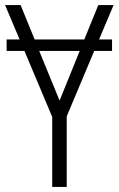

<svg xmlns="http://www.w3.org/2000/svg" viewBox="-20 -734 466 754"><path d="M242 -277 350 -534H420V-579H369L426 -714H366L311 -579H116L61 -714H0L57 -579H6V-534H76L185 -275V0H242ZM214 -339 134 -534H293Z"/></svg>

Font: Noto Sans Display SemiCondensed Light
Style: Regular
Weight: 300
Width: 4
Designer: Monotype Design Team
Foundry: Monotype Imaging Inc.
Version: Version 1.900